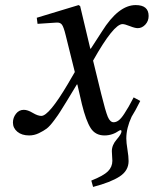

<svg xmlns="http://www.w3.org/2000/svg" viewBox="-20 -522 606 757"><path d="M31 -39Q31 -58 43 -73.5Q55 -89 74 -89Q89 -89 109 -77Q129 -65 143 -65Q173 -65 247 -190L275 -238L239 -383Q231 -416 224 -425Q217 -434 203 -433L128 -428L125 -452L290 -502L296 -498L336 -330H338L382 -398Q447 -502 515 -502Q566 -502 566 -459Q566 -439 553 -425Q540 -411 523 -411Q512 -411 492 -419Q472 -427 463 -427Q428 -427 347 -283L379 -152Q396 -83 405 -61.5Q414 -40 428 -40Q438 -40 448 -47.5Q458 -55 470 -73.5Q482 -92 487.5 -102Q493 -112 507 -138L533 -124Q512 -82 499 -62Q478 -17 478 24Q478 40 482.5 67.5Q487 95 487 113Q487 151 451.5 174Q416 197 347 215L340 190Q388 171 405.5 153.5Q423 136 423 112Q423 107 422 93.5Q421 80 421 74Q421 50 440 28Q459 6 459 -4Q459 -12 450 -7Q423 12 392 12Q356 12 337.5 -17Q319 -46 303 -111L285 -189H283L243 -123Q224 -93 217.5 -82Q211 -71 193.5 -47.5Q176 -24 164 -15Q152 -6 133.5 3Q115 12 95 12Q66 12 48.5 -2.5Q31 -17 31 -39Z"/></svg>

Font: Lingua Franca
Style: Italic
Weight: 400
Italic angle: -13°
Version: Version 1.19